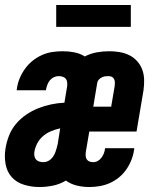

<svg xmlns="http://www.w3.org/2000/svg" viewBox="-20 -744 640 772"><path d="M138 8Q107 8 77 -1Q47 -10 27.5 -31.5Q8 -53 2.5 -84Q-3 -115 2 -146Q6 -172 16 -198Q26 -224 44 -245.5Q62 -267 85.5 -283Q109 -299 134.5 -309Q160 -319 186.5 -324.5Q213 -330 239 -331L250 -397Q251 -405 250 -413.5Q249 -422 244.5 -427.5Q240 -433 232 -435.5Q224 -438 216 -438Q206 -438 196.5 -433.5Q187 -429 180.5 -421Q174 -413 170.5 -403.5Q167 -394 165 -384Q165 -383 165 -382.5Q165 -382 164 -381H47Q47 -383 47.5 -385Q48 -387 48 -388Q51 -410 59.5 -430Q68 -450 81 -468Q94 -486 111.5 -500Q129 -514 149.5 -523Q170 -532 191 -535Q212 -538 232 -538Q256 -538 279 -533.5Q302 -529 321 -517Q344 -529 369 -533.5Q394 -538 419 -538Q440 -538 461 -534.5Q482 -531 500 -522Q518 -513 531.5 -498Q545 -483 552 -464Q559 -445 559.5 -423.5Q560 -402 557 -381L529 -215H339L325 -133Q324 -125 324.5 -117Q325 -109 329 -103Q333 -97 340 -94.5Q347 -92 355 -92Q365 -92 373.5 -97Q382 -102 388 -110Q394 -118 397.5 -127Q401 -136 402 -145Q402 -146 402 -146.5Q402 -147 403 -148H520Q520 -146 519.5 -144.5Q519 -143 519 -141Q516 -120 508 -100Q500 -80 487.5 -62Q475 -44 457.5 -30Q440 -16 420.5 -7.5Q401 1 380 4.5Q359 8 339 8Q313 8 288.5 2Q264 -4 245 -18Q220 -3 192.5 2.5Q165 8 138 8ZM427 -315 441 -397Q442 -405 442 -412Q442 -419 439 -425.5Q436 -432 430 -435Q424 -438 416 -438Q409 -438 402 -437Q395 -436 388.5 -432.5Q382 -429 377 -423.5Q372 -418 371 -411L355 -315ZM154 -92Q162 -92 170 -95Q178 -98 184.5 -104Q191 -110 195.5 -117.5Q200 -125 203 -133Q206 -141 208 -149Q210 -157 212 -165L222 -228Q204 -224 186.5 -217Q169 -210 154 -197.5Q139 -185 130 -168Q121 -151 118 -132Q117 -124 118.5 -116Q120 -108 125 -102.5Q130 -97 137.5 -94.5Q145 -92 154 -92ZM206 -636V-724H506V-636Z"/></svg>

Font: Iosevka Slab Extended Oblique
Style: Bold
Weight: 700
Width: 7
Italic angle: -9°
Monospace: yes
Designer: Belleve Invis
Foundry: Belleve Invis
Version: Version 11.1.1; ttfautohint (v1.8.3)